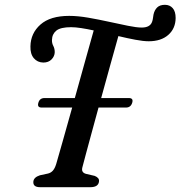

<svg xmlns="http://www.w3.org/2000/svg" viewBox="-20 -778 750 798"><path d="M323 -85Q319 -71.5 323.5 -64.5Q328 -57.5 339 -55L373.5 -47Q393.5 -39 391.5 -24Q389 0 355.5 0H146.5Q117.5 0 118.5 -22Q119.5 -41 146 -49.5L178.5 -56.5Q190.5 -59 199 -68Q207.5 -77 213.5 -96Q222 -125 240.2 -189.5Q258.5 -254 280 -331H153Q133.5 -331 139.5 -351Q145 -370.5 165 -370.5H291Q313.5 -451 334.8 -527.8Q356 -604.5 369.5 -651.5Q342 -657.5 317.8 -661.2Q293.5 -665 275.5 -665Q232 -665 214.2 -650.8Q196.5 -636.5 196 -612Q195.5 -598.5 201.5 -587.2Q207.5 -576 207.5 -561Q207 -544 194.2 -531Q181.5 -518 160 -518Q135.5 -518.5 120.5 -536.2Q105.5 -554 106.5 -585.5Q107.5 -640 148.2 -676Q189 -712 267.5 -712Q303.5 -712 346.8 -704.5Q390 -697 433 -687.5Q476 -678 512 -670.8Q548 -663.5 569 -663.5Q603.5 -663.5 612 -687Q615 -695.5 615.8 -703Q616.5 -710.5 618 -717.5Q622 -736 633.2 -747Q644.5 -758 665.5 -758Q685.5 -758 697.8 -744.2Q710 -730.5 710 -703Q709.5 -659.5 679.5 -633Q649.5 -606.5 598 -606.5Q575.5 -606.5 542.5 -612.8Q509.5 -619 472 -628Q458 -578.5 439 -510Q420 -441.5 400.5 -370.5H515.5Q535.5 -370.5 529.5 -351Q523.5 -331 503.5 -331H389.5Q374.5 -276.5 361.2 -227.2Q348 -178 337.8 -140.8Q327.5 -103.5 323 -85Z"/></svg>

Font: Fraunces 9pt Soft
Style: Italic
Weight: 400
Italic angle: -16°
Version: Version 1.000;[0bf87f6ff]